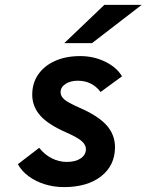

<svg xmlns="http://www.w3.org/2000/svg" viewBox="-20 -752 598 784"><path d="M241.2 12Q199.8 12 162.5 0.3Q125.2 -11.3 96.7 -32.5Q68.1 -53.6 53 -81.6L140 -148.4Q162.6 -120 191.9 -105.4Q221.2 -90.8 252.4 -90.8Q288.1 -90.8 309.5 -105.2Q330.8 -119.5 330.8 -143.2Q330.8 -160.6 313.6 -175.8Q296.4 -191 250.8 -211Q175.6 -244 143.6 -280.9Q111.6 -317.9 111.6 -365.6Q111.6 -412.7 136.2 -448.1Q160.8 -483.6 204.9 -503.3Q248.9 -523 307.6 -523Q362.2 -523 408.9 -500.4Q455.7 -477.9 478.2 -440.4L390.8 -376.4Q355.9 -422.4 298 -422.4Q267.5 -422.4 247.4 -409.2Q227.4 -396.1 227.4 -375.4Q227.4 -359.2 242.4 -346.1Q257.5 -333 301.8 -313.4Q381 -279.2 415.3 -240.4Q449.6 -201.6 449.6 -151.2Q449.6 -76.6 393.1 -32.3Q336.6 12 241.2 12ZM242.6 -576 406 -732H558.4L355.8 -576Z"/></svg>

Font: Overpass
Style: Italic
Weight: 400
Italic angle: -10°
Designer: Delve Withrington, Dave Bailey, Thomas Jockin
Foundry: Delve Fonts LLC
Version: Version 4.000